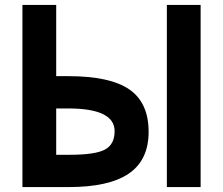

<svg xmlns="http://www.w3.org/2000/svg" viewBox="-20 -759 905 779"><path d="M71 0V-739H208V-450H257Q427 -450 505 -396Q583 -342 583 -224Q583 -110 503 -55Q423 0 259 0ZM208 -131H263Q366 -131 405.5 -152Q445 -173 445 -227Q445 -319 256 -319H208ZM657 0V-739H794V0Z"/></svg>

Font: Involve
Style: Bold
Weight: 700
Designer: Stefan Peev
Foundry: Context Ltd.
Version: Version 1.001